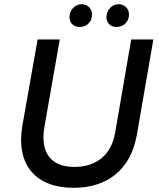

<svg xmlns="http://www.w3.org/2000/svg" viewBox="-20 -889 759 919"><path d="M332 10C493 10 605 -76 635 -243L714 -700H608L531 -253C513 -149 443 -90 336 -90C223 -90 171 -159 193 -284L266 -700H160L87 -287C55 -98 153 10 332 10ZM358 -760C389 -758 417 -779 420 -812C424 -842 404 -867 374 -869C343 -870 317 -847 313 -814C310 -784 328 -761 358 -760ZM535 -760C569 -758 594 -783 597 -812C601 -842 581 -867 550 -869C520 -870 494 -847 490 -814C486 -784 505 -761 535 -760Z"/></svg>

Font: Fixel Display 20240404 Medium
Style: Italic
Weight: 500
Italic angle: -10°
Designer: AlfaBravo + MacPaw
Foundry: Kyrylo Tkachov, Marchela Mozhyna, Serhii Makarenko, Maria Weinstein, Zakhar Kryvoshyya
Version: Version 1.211;Glyphs 3.2 (3225)